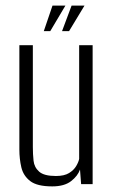

<svg xmlns="http://www.w3.org/2000/svg" viewBox="-20 -656 407 684"><path d="M166 8Q112 8 87.5 -11Q63 -30 56 -60Q49 -90 49 -123V-495H97V-132Q97 -107 99.5 -83.5Q102 -60 119.5 -44.5Q137 -29 179 -29Q209 -29 226 -39.5Q243 -50 251.5 -64.5Q260 -79 262 -90V-495H310V0H269L265 -52Q257 -29 233 -10.5Q209 8 166 8ZM136 -545 167 -636H213L159 -545ZM201 -545 235 -636H281L226 -545Z"/></svg>

Font: Alumni Sans Light
Style: Regular
Weight: 300
Version: Version 1.018